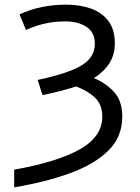

<svg xmlns="http://www.w3.org/2000/svg" viewBox="-20 -566 603 826"><path d="M41 164Q230 130 325 75.5Q420 21 420 -64Q420 -115 390 -144.5Q360 -174 308 -194Q276 -184 239.5 -174.5Q203 -165 163 -157L142 -222Q239 -243 292.5 -265.5Q346 -288 367 -315.5Q388 -343 388 -379Q388 -426 352.5 -450Q317 -474 261 -474Q214 -474 172.5 -464.5Q131 -455 92 -437L64 -504Q111 -526 161.5 -536Q212 -546 265 -546Q324 -546 371.5 -529Q419 -512 446.5 -475.5Q474 -439 474 -379Q474 -331 451 -294.5Q428 -258 384 -230Q435 -209 470.5 -170.5Q506 -132 506 -64Q506 22 447 81Q388 140 283 178.5Q178 217 41 240Z"/></svg>

Font: Noto Sans Mono SemiCondensed
Style: Regular
Weight: 400
Width: 4
Designer: Monotype Design Team
Foundry: Monotype Imaging Inc.
Version: Version 2.014